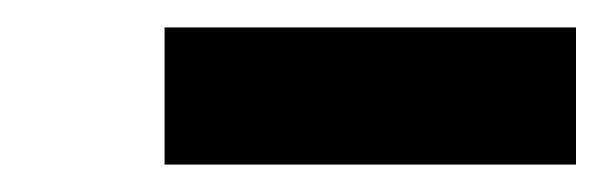

<svg xmlns="http://www.w3.org/2000/svg" viewBox="-20 -320 440 140"><path d="M400 -300H100V-200H400Z"/></svg>

Font: LS-VG5000 Shifted
Style: Regular
Weight: 400
Designer: Justin Bihan, 2021
Foundry: Justin Bihan, 2021
Version: Version 1.000;Glyphs 3.1.2 (3151)